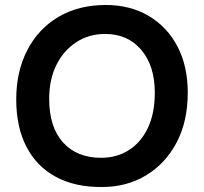

<svg xmlns="http://www.w3.org/2000/svg" viewBox="-20 -740 817 769"><path d="M389 9Q281 10 204 -31.5Q127 -73 86 -152Q45 -231 45 -342Q45 -453 89 -538.5Q133 -624 213.5 -672Q294 -720 404 -720Q502 -720 576 -676Q650 -632 691 -553.5Q732 -475 732 -369Q732 -254 687.5 -169.5Q643 -85 565.5 -38Q488 9 389 9ZM385 -108Q448 -108 496.5 -139Q545 -170 572.5 -228Q600 -286 600 -369Q600 -476 546 -540Q492 -604 401 -604Q336 -604 285.5 -571Q235 -538 206 -480Q177 -422 177 -344Q177 -231 232.5 -169.5Q288 -108 385 -108Z"/></svg>

Font: Livvic SemiBold
Style: Regular
Weight: 600
Designer: Jacques Le Bailly, Baron von Fonthausen
Version: Version 1.001; ttfautohint (v1.8.2)